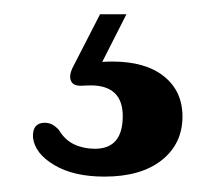

<svg xmlns="http://www.w3.org/2000/svg" viewBox="-20 -26 304 262"><path d="M116.5 -6.5H152.5L119.5 58.5Q126 58 133.5 58Q178.5 58 203.8 78.2Q229 98.5 229 133Q229 170 200.8 192.5Q172.5 215 122.5 215Q80.5 215 54 199.2Q27.5 183.5 25 161.5Q24 142 40.5 141.5Q47 141.5 51.8 144.2Q56.5 147 60.5 151.5Q68.5 165 81.2 171Q94 177 109.5 177Q147.5 177 147.5 132.5Q147.5 91 104.5 90.5L90 91Q79.5 91 76.8 84.2Q74 77.5 78.5 67.5Z"/></svg>

Font: Fraunces 72pt S050 SemiBold
Style: Regular
Weight: 600
Version: Version 1.000; ttfautohint (v1.8.3)